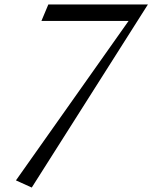

<svg xmlns="http://www.w3.org/2000/svg" viewBox="-20 -715 677 853"><path d="M194.8 -695.3H637.2L121.1 118.2L50.8 86.4L551.3 -622.1H164.1Z"/></svg>

Font: Petit Formal Script
Style: Regular
Weight: 400
Version: Version 1.001; ttfautohint (v0.8) -G 200 -r 50